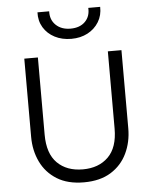

<svg xmlns="http://www.w3.org/2000/svg" viewBox="-62 -1002 853 1069"><g transform="rotate(-5 364.0 -467.0)"><path d="M364 15Q273.5 15 213.2 -22.5Q153 -60 122.8 -123Q92.5 -186 92.5 -263V-700H168.5V-268.5Q168.5 -162.5 221.5 -110Q274.5 -57.5 364 -57.5Q453 -57.5 506.2 -110Q559.5 -162.5 559.5 -268.5V-700H635.5V-263Q635.5 -186.5 605.2 -123.2Q575 -60 514.8 -22.5Q454.5 15 364 15ZM364 -787Q311.5 -787 271 -808Q230.5 -829 208.2 -866Q186 -903 188 -950.5H253.5Q251.5 -903 282.2 -873.5Q313 -844 364 -844Q416 -844 445.5 -873.5Q475 -903 472 -950.5H538.5Q540 -903 517.2 -866Q494.5 -829 454.8 -808Q415 -787 364 -787Z"/></g></svg>

Font: Geologica Cursive ExtraLight
Style: Regular
Weight: 250
Designer: Sindre Bremnes, Frode Helland
Foundry: Monokrom Skriftforlag AS
Version: Version 1.010;gftools[0.9.28]